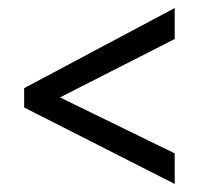

<svg xmlns="http://www.w3.org/2000/svg" viewBox="-20 -561 493 477"><path d="M40 -294 414 -104V-180L129 -319L414 -464V-541L40 -342Z"/></svg>

Font: Noto Sans Devanagari UI Condensed
Style: Regular
Weight: 400
Width: 3
Designer: Jelle Bosma - Monotype Design Team
Foundry: Monotype Imaging Inc.
Version: Version 2.003